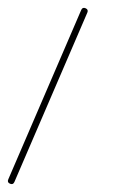

<svg xmlns="http://www.w3.org/2000/svg" viewBox="-28 -275 331 491"><path d="M190.9 -253.9Q198.7 -250.5 195.3 -242.7L8.8 190.4Q5.4 198.2 -2.4 194.8Q-10.3 191.4 -6.8 183.6L179.7 -249.5Q183.1 -257.3 190.9 -253.9Z"/></svg>

Font: Mikhak-FD Thin
Style: Regular
Weight: 100
Designer: Amin Abedi
Version: Version 3.2